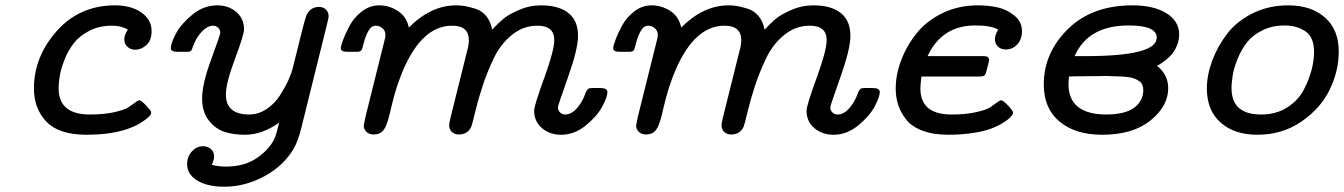

<svg xmlns="http://www.w3.org/2000/svg" viewBox="-20 -498 5026 718"><path d="M106.9 -167Q106.9 -286.1 192.4 -382.1Q277.8 -478 410.2 -478Q470.2 -478 508.5 -451.4Q546.9 -424.8 546.9 -381.8Q546.9 -346.7 527.3 -329.3Q507.8 -312 485.8 -312Q468.8 -312 456.8 -323Q444.8 -334 444.8 -351.1Q444.8 -367.2 458 -387.2Q433.1 -402.3 397.9 -401.9Q351.1 -401.9 314 -382.8Q276.9 -363.8 255.9 -336.4Q234.9 -309.1 221.4 -275.1Q208 -241.2 203.6 -214.6Q199.2 -188 199.2 -168Q199.2 -69.8 315.9 -69.8Q369.1 -69.8 407 -78.4Q444.8 -86.9 459.5 -96.4Q474.1 -106 485.1 -114.5Q496.1 -123 501 -123Q507.8 -123 525.4 -104.5Q543 -85.9 544.9 -80.1Q547.9 -71.3 534.2 -59.1Q460 5.9 304.2 5.9Q200.2 5.9 153.6 -43Q106.9 -91.8 106.9 -167Z M618.7 -317.9Q618.7 -335.9 637.7 -372.1Q656.7 -408.2 699.2 -443.1Q741.7 -478 792 -478Q835 -478 863.8 -453.1Q892.6 -428.2 892.6 -388.2Q892.6 -368.2 858.6 -277.6Q824.7 -187 824.7 -145Q824.7 -69.8 911.6 -69.8Q945.8 -69.8 976.3 -89.8Q1006.8 -109.9 1026.4 -140.4Q1045.9 -170.9 1057.9 -197Q1069.8 -223.1 1074.7 -243.2Q1120.6 -431.2 1126 -440.9Q1140.1 -471.7 1172.9 -472.2Q1188 -472.2 1198.5 -462.6Q1209 -453.1 1209 -437Q1209 -432.1 1203.6 -410.2L1106.9 -20Q1094.7 29.8 1077.6 59.1Q1039.6 123 967.8 161.6Q896 200.2 818.8 200.2Q754.9 200.2 717.3 177Q679.7 153.8 679.7 115.2Q679.7 88.4 697.3 68.6Q714.8 48.8 739.7 48.8Q756.8 48.8 768.8 59.3Q780.8 69.8 780.8 86.9Q780.8 100.1 772 118.2Q794.9 125 825.7 125Q895.5 125 944.1 90.6Q992.7 56.2 1009.8 12.2Q1014.6 -2 1023.9 -39.1Q959 5.9 897 5.9Q854 5.9 820.3 -4.6Q786.6 -15.1 761.2 -47.1Q735.8 -79.1 735.8 -129.9Q735.8 -184.1 769.8 -276.1Q803.7 -368.2 803.7 -375Q803.7 -387.2 795.7 -394.5Q787.6 -401.9 776.9 -401.9Q756.8 -401.9 736.8 -381.8Q716.8 -361.8 705.6 -334Q703.6 -330.1 700.7 -322Q697.8 -314 697.3 -312.5Q696.8 -311 693.8 -308.1Q690.9 -305.2 687.3 -304.7Q683.6 -304.2 676.8 -304.2H646Q618.7 -303.7 618.7 -317.9Z M1254.4 -317.9Q1254.4 -324.7 1262.9 -348.4Q1271.5 -372.1 1287.6 -402.1Q1303.7 -432.1 1333 -455.1Q1362.3 -478 1398.4 -478Q1435.5 -478 1468 -457Q1500.5 -436 1508.8 -395Q1591.8 -478 1685.5 -478Q1701.7 -478 1717 -475.6Q1732.4 -473.1 1757.1 -465.6Q1781.7 -458 1798.6 -437.5Q1815.4 -417 1820.3 -387.2Q1845.2 -413.1 1862.8 -428Q1880.4 -442.9 1919.9 -460.4Q1959.5 -478 2003.4 -478Q2069.3 -478 2105.5 -449.5Q2141.6 -420.9 2141.6 -363.8Q2141.6 -314.9 2104 -209Q2066.4 -103 2066.4 -97.2Q2066.4 -85 2074.5 -77.4Q2082.5 -69.8 2093.8 -69.8Q2116.7 -69.8 2137.7 -93.5Q2158.7 -117.2 2170.4 -151.9Q2174.3 -161.6 2179 -165.3Q2183.6 -168.9 2194.3 -168.9H2224.6Q2251.5 -168.9 2251.5 -153.8Q2251.5 -135.7 2232.4 -99.9Q2213.4 -64 2170.9 -29.1Q2128.4 5.9 2078.6 5.9Q2035.6 5.9 2006.6 -19Q1977.5 -43.9 1977.5 -84Q1977.5 -103 2015.1 -206.1Q2052.7 -309.1 2052.7 -348.1Q2052.7 -402.3 1988.8 -401.9Q1937 -401.9 1894.3 -367.4Q1851.6 -333 1826.2 -279.5Q1800.8 -226.1 1784.2 -175Q1767.6 -124 1756.6 -78.1Q1745.6 -32.2 1742.7 -24.9Q1729.5 4.9 1695.3 4.9Q1680.2 4.9 1669.9 -4.6Q1659.7 -14.2 1659.7 -28.8Q1659.7 -36.6 1663.6 -53.2L1727.5 -310.1Q1733.4 -331.1 1733.4 -347.2Q1733.4 -402.3 1670.4 -401.9Q1549.3 -401.9 1475.6 -206.1Q1462.4 -171.9 1452.4 -133.5Q1442.4 -95.2 1437.5 -73Q1432.6 -50.8 1425 -31.5Q1417.5 -12.2 1406.5 -3.7Q1395.5 4.9 1376.5 4.9Q1361.3 4.9 1350.8 -4.6Q1340.3 -14.2 1340.3 -28.8Q1340.3 -30.8 1346.7 -61L1417.5 -345.2Q1421.4 -359.4 1421.4 -367.2Q1421.4 -383.3 1409.9 -392.6Q1398.4 -401.9 1385.7 -401.9Q1368.7 -401.9 1357.7 -382.3Q1346.7 -362.8 1340.6 -338.4Q1334.5 -314 1331.5 -310.1Q1327.6 -304.2 1313.5 -304.2H1280.8Q1254.4 -303.7 1254.4 -317.9Z M2272.9 -317.9Q2272.9 -324.7 2281.5 -348.4Q2290 -372.1 2306.2 -402.1Q2322.3 -432.1 2351.6 -455.1Q2380.9 -478 2417 -478Q2454.1 -478 2486.6 -457Q2519 -436 2527.3 -395Q2610.4 -478 2704.1 -478Q2720.2 -478 2735.6 -475.6Q2751 -473.1 2775.6 -465.6Q2800.3 -458 2817.1 -437.5Q2834 -417 2838.9 -387.2Q2863.8 -413.1 2881.3 -428Q2898.9 -442.9 2938.5 -460.4Q2978 -478 3022 -478Q3087.9 -478 3124 -449.5Q3160.2 -420.9 3160.2 -363.8Q3160.2 -314.9 3122.6 -209Q3085 -103 3085 -97.2Q3085 -85 3093 -77.4Q3101.1 -69.8 3112.3 -69.8Q3135.3 -69.8 3156.2 -93.5Q3177.2 -117.2 3189 -151.9Q3192.9 -161.6 3197.5 -165.3Q3202.1 -168.9 3212.9 -168.9H3243.2Q3270 -168.9 3270 -153.8Q3270 -135.7 3251 -99.9Q3231.9 -64 3189.5 -29.1Q3147 5.9 3097.2 5.9Q3054.2 5.9 3025.1 -19Q2996.1 -43.9 2996.1 -84Q2996.1 -103 3033.7 -206.1Q3071.3 -309.1 3071.3 -348.1Q3071.3 -402.3 3007.3 -401.9Q2955.6 -401.9 2912.8 -367.4Q2870.1 -333 2844.7 -279.5Q2819.3 -226.1 2802.7 -175Q2786.1 -124 2775.1 -78.1Q2764.2 -32.2 2761.2 -24.9Q2748 4.9 2713.9 4.9Q2698.7 4.9 2688.5 -4.6Q2678.2 -14.2 2678.2 -28.8Q2678.2 -36.6 2682.1 -53.2L2746.1 -310.1Q2752 -331.1 2752 -347.2Q2752 -402.3 2689 -401.9Q2567.9 -401.9 2494.1 -206.1Q2481 -171.9 2470.9 -133.5Q2460.9 -95.2 2456.1 -73Q2451.2 -50.8 2443.6 -31.5Q2436 -12.2 2425 -3.7Q2414.1 4.9 2395 4.9Q2379.9 4.9 2369.4 -4.6Q2358.9 -14.2 2358.9 -28.8Q2358.9 -30.8 2365.2 -61L2436 -345.2Q2439.9 -359.4 2439.9 -367.2Q2439.9 -383.3 2428.5 -392.6Q2417 -401.9 2404.3 -401.9Q2387.2 -401.9 2376.2 -382.3Q2365.2 -362.8 2359.1 -338.4Q2353 -314 2350.1 -310.1Q2346.2 -304.2 2332 -304.2H2299.3Q2272.9 -303.7 2272.9 -317.9Z M3329.6 -167Q3329.6 -218.8 3350.1 -272.9Q3370.6 -327.1 3407.7 -373.5Q3444.8 -419.9 3504.6 -449Q3564.5 -478 3636.7 -478Q3675.8 -478 3710.2 -470.5Q3744.6 -462.9 3773.2 -439.9Q3801.8 -417 3801.8 -380.9Q3801.8 -352.1 3784.7 -332.5Q3767.6 -313 3740.7 -313Q3723.6 -313 3712.2 -323.5Q3700.7 -334 3700.7 -351.1Q3700.7 -368.2 3712.9 -387.2Q3685.1 -403.3 3626.5 -402.8Q3502.4 -402.8 3448.7 -288.1H3659.7Q3678.7 -288.1 3678.7 -272.9Q3678.7 -269 3668.5 -231Q3665.5 -218.8 3660.6 -215.3Q3655.8 -211.9 3643.6 -211.9H3425.8Q3421.9 -182.1 3421.9 -167Q3421.9 -69.8 3538.6 -69.8Q3591.8 -69.8 3629.6 -78.4Q3667.5 -86.9 3682.1 -96.4Q3696.8 -106 3707.8 -114.5Q3718.8 -123 3723.6 -123Q3731.4 -123 3750 -103Q3768.6 -83 3768.6 -76.2Q3768.6 -71.3 3761 -62.3Q3753.4 -53.2 3734.6 -41Q3715.8 -28.8 3689.7 -18.3Q3663.6 -7.8 3620.1 -1Q3576.7 5.9 3525.9 5.9Q3469.7 5.9 3429.2 -9.5Q3388.7 -24.9 3368.2 -51.5Q3347.7 -78.1 3338.6 -106.4Q3329.6 -134.8 3329.6 -167Z M3883.3 -182.1Q3883.3 -300.3 3973.4 -389.2Q4063.5 -478 4215.3 -478Q4294.4 -478 4342 -448.5Q4389.6 -418.9 4389.6 -369.1Q4389.6 -347.2 4381.1 -327.1Q4372.6 -307.1 4361.1 -293.9Q4349.6 -280.8 4336.4 -271Q4323.2 -261.2 4316.4 -257.1Q4309.6 -252.9 4306.6 -252Q4348.6 -218.8 4348.6 -168Q4348.6 -101.1 4282.5 -47.6Q4216.3 5.9 4101.6 5.9Q4001.5 5.9 3942.4 -43.2Q3883.3 -92.3 3883.3 -182.1ZM3975.6 -184.1Q3975.6 -70.3 4116.7 -69.8Q4224.6 -69.8 4249.5 -130.9Q4255.4 -144 4255.4 -161.1Q4255.4 -172.4 4251.5 -181.2Q4247.6 -189.9 4239.5 -195.1Q4231.4 -200.2 4223.9 -203.6Q4216.3 -207 4203.4 -209Q4190.4 -210.9 4182.9 -211.4Q4175.3 -211.9 4161.4 -212.4Q4147.5 -212.9 4143.6 -212.9Q4130.4 -213.9 4117.7 -213.9Q4112.8 -213.9 4085.7 -213.4Q4058.6 -212.9 4034.7 -212.9H4010.3Q4006.3 -212.9 3995.8 -212.4Q3985.4 -211.9 3977.5 -211.9Q3975.6 -191.9 3975.6 -184.1ZM3998.5 -288.1H4038.6Q4305.7 -288.1 4305.7 -356.9Q4305.7 -402.8 4201.7 -402.8Q4049.3 -403.3 3998.5 -288.1Z M4493.2 -167Q4493.2 -216.8 4512.7 -270Q4532.2 -323.2 4568.1 -370.6Q4604 -418 4664.1 -448Q4724.1 -478 4797.4 -478Q4883.3 -478 4934.8 -432.6Q4986.3 -387.2 4986.3 -305.2Q4986.3 -231.9 4952.4 -162.4Q4918.5 -92.8 4846.9 -43.5Q4775.4 5.9 4682.1 5.9Q4596.2 5.9 4544.7 -39.6Q4493.2 -85 4493.2 -167ZM4585.4 -168Q4585.4 -69.8 4696.3 -69.8Q4752.4 -69.8 4793.9 -96.4Q4835.4 -123 4856 -163.1Q4876.5 -203.1 4885.3 -238.5Q4894 -273.9 4894 -304.2Q4894 -358.4 4862.1 -380.6Q4830.1 -402.8 4783.2 -402.8Q4738.3 -402.8 4701.7 -385Q4665 -367.2 4644 -340.6Q4623 -314 4609.1 -280.5Q4595.2 -247.1 4590.3 -219Q4585.4 -190.9 4585.4 -168Z"/></svg>

Font: CMU Concrete
Style: BoldItalic
Weight: 700
Italic angle: -14.04°
Version: Version 0.7.0